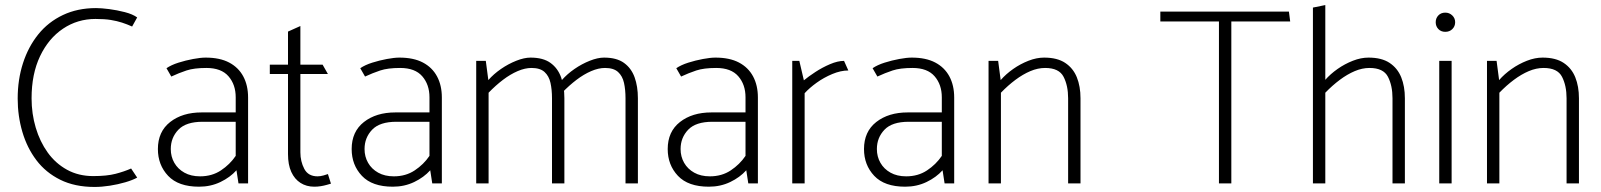

<svg xmlns="http://www.w3.org/2000/svg" viewBox="-20 -726 6336 760"><path d="M523 -657Q505 -670 474 -678Q443 -686 412 -690Q381 -694 360 -694Q287 -694 229 -666.5Q171 -639 131.5 -590Q92 -541 71 -476Q50 -411 50 -336Q50 -267 68.5 -204Q87 -141 124 -92Q161 -43 218.5 -14.5Q276 14 354 14Q383 14 415 9Q447 4 476 -4.5Q505 -13 523 -23L499 -59Q472 -47 437.5 -38Q403 -29 349 -29Q291 -29 245.5 -54Q200 -79 169 -122Q138 -165 121.5 -220.5Q105 -276 105 -337Q105 -433 138.5 -503.5Q172 -574 229.5 -612.5Q287 -651 358 -651Q394 -651 418.5 -647Q443 -643 463 -636.5Q483 -630 503 -621Z M656 -136Q656 -181 686 -212.5Q716 -244 782 -244H913V-109Q890 -75 854.5 -51.5Q819 -28 772 -28Q736 -28 710 -42.5Q684 -57 670 -81.5Q656 -106 656 -136ZM658 -423Q688 -437 718 -447Q748 -457 797 -457Q856 -457 884.5 -424Q913 -391 913 -341V-281H778Q702 -281 653.5 -243Q605 -205 605 -136Q605 -73 645.5 -30Q686 13 768 13Q814 13 852.5 -5.5Q891 -24 916 -52L924 0H962V-340Q962 -388 943 -423.5Q924 -459 887 -478.5Q850 -498 794 -498Q774 -498 744.5 -492.5Q715 -487 686.5 -478Q658 -469 639 -456Z M1257 -470H1169V-623L1120 -601V-470H1048V-433H1120V-116Q1120 -74 1133 -45.5Q1146 -17 1169.5 -2Q1193 13 1224 13Q1237 13 1249.5 11Q1262 9 1272.5 6Q1283 3 1290 1L1278 -37Q1273 -35 1260.5 -31.5Q1248 -28 1237 -28Q1200 -28 1184.5 -57.5Q1169 -87 1169 -123V-433H1278Z M1423 -136Q1423 -181 1453 -212.5Q1483 -244 1549 -244H1680V-109Q1657 -75 1621.5 -51.5Q1586 -28 1539 -28Q1503 -28 1477 -42.5Q1451 -57 1437 -81.5Q1423 -106 1423 -136ZM1425 -423Q1455 -437 1485 -447Q1515 -457 1564 -457Q1623 -457 1651.5 -424Q1680 -391 1680 -341V-281H1545Q1469 -281 1420.5 -243Q1372 -205 1372 -136Q1372 -73 1412.5 -30Q1453 13 1535 13Q1581 13 1619.5 -5.5Q1658 -24 1683 -52L1691 0H1729V-340Q1729 -388 1710 -423.5Q1691 -459 1654 -478.5Q1617 -498 1561 -498Q1541 -498 1511.5 -492.5Q1482 -487 1453.5 -478Q1425 -469 1406 -456Z M1914 0V-359Q1942 -388 1971 -410Q2000 -432 2029 -444.5Q2058 -457 2084 -457Q2118 -457 2135.5 -441Q2153 -425 2159 -398Q2165 -371 2165 -337V0H2214V-337Q2214 -384 2201 -420Q2188 -456 2159 -477Q2130 -498 2080 -498Q2055 -498 2023.5 -485.5Q1992 -473 1963 -453Q1934 -433 1913 -409L1903 -485H1865V0ZM2205 -359Q2233 -388 2262 -410Q2291 -432 2320 -444.5Q2349 -457 2375 -457Q2409 -457 2426.5 -441Q2444 -425 2450 -398Q2456 -371 2456 -337V0H2505V-337Q2505 -384 2492 -420Q2479 -456 2450 -477Q2421 -498 2371 -498Q2346 -498 2314.5 -485.5Q2283 -473 2254 -453Q2225 -433 2204 -409Z M2674 -136Q2674 -181 2704 -212.5Q2734 -244 2800 -244H2931V-109Q2908 -75 2872.5 -51.5Q2837 -28 2790 -28Q2754 -28 2728 -42.5Q2702 -57 2688 -81.5Q2674 -106 2674 -136ZM2676 -423Q2706 -437 2736 -447Q2766 -457 2815 -457Q2874 -457 2902.5 -424Q2931 -391 2931 -341V-281H2796Q2720 -281 2671.5 -243Q2623 -205 2623 -136Q2623 -73 2663.5 -30Q2704 13 2786 13Q2832 13 2870.5 -5.5Q2909 -24 2934 -52L2942 0H2980V-340Q2980 -388 2961 -423.5Q2942 -459 2905 -478.5Q2868 -498 2812 -498Q2792 -498 2762.5 -492.5Q2733 -487 2704.5 -478Q2676 -469 2657 -456Z M3165 0V-357Q3184 -378 3212.5 -398.5Q3241 -419 3274.5 -433Q3308 -447 3338 -447L3321 -485Q3296 -485 3265.5 -472Q3235 -459 3207.5 -441Q3180 -423 3162 -408L3144 -485H3116V0Z M3451 -136Q3451 -181 3481 -212.5Q3511 -244 3577 -244H3708V-109Q3685 -75 3649.5 -51.5Q3614 -28 3567 -28Q3531 -28 3505 -42.5Q3479 -57 3465 -81.5Q3451 -106 3451 -136ZM3453 -423Q3483 -437 3513 -447Q3543 -457 3592 -457Q3651 -457 3679.5 -424Q3708 -391 3708 -341V-281H3573Q3497 -281 3448.5 -243Q3400 -205 3400 -136Q3400 -73 3440.5 -30Q3481 13 3563 13Q3609 13 3647.5 -5.5Q3686 -24 3711 -52L3719 0H3757V-340Q3757 -388 3738 -423.5Q3719 -459 3682 -478.5Q3645 -498 3589 -498Q3569 -498 3539.5 -492.5Q3510 -487 3481.5 -478Q3453 -469 3434 -456Z M3942 0V-359Q3970 -388 3999.5 -410Q4029 -432 4058.5 -444.5Q4088 -457 4117 -457Q4172 -457 4190 -422Q4208 -387 4208 -337V0H4257V-337Q4257 -384 4242.5 -420Q4228 -456 4196.5 -477Q4165 -498 4113 -498Q4083 -498 4051 -485.5Q4019 -473 3990.5 -453Q3962 -433 3941 -409L3931 -485H3893V0Z M5082 -680H4573V-641H4805V0H4854V-641H5087Z M5226 -359Q5254 -388 5283.5 -410Q5313 -432 5342.5 -444.5Q5372 -457 5401 -457Q5456 -457 5474 -422Q5492 -387 5492 -337V0H5541V-337Q5541 -384 5526.5 -420Q5512 -456 5480.5 -477Q5449 -498 5397 -498Q5367 -498 5335 -485.5Q5303 -473 5274.5 -453Q5246 -433 5225 -409ZM5226 0V-706L5177 -696V0Z M5726 0V-485H5677V0ZM5701 -600Q5718 -600 5729 -611Q5740 -622 5740 -638Q5740 -654 5728.5 -665Q5717 -676 5701 -676Q5684 -676 5673.5 -665Q5663 -654 5663 -638Q5663 -622 5673.5 -611Q5684 -600 5701 -600Z M5915 0V-359Q5943 -388 5972.5 -410Q6002 -432 6031.5 -444.5Q6061 -457 6090 -457Q6145 -457 6163 -422Q6181 -387 6181 -337V0H6230V-337Q6230 -384 6215.5 -420Q6201 -456 6169.5 -477Q6138 -498 6086 -498Q6056 -498 6024 -485.5Q5992 -473 5963.5 -453Q5935 -433 5914 -409L5904 -485H5866V0Z"/></svg>

Font: Catamaran Thin
Style: Regular
Weight: 100
Designer: Pria Ravichandran
Version: Version 2.000